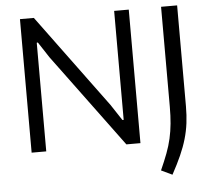

<svg xmlns="http://www.w3.org/2000/svg" viewBox="-60 -806 1167 1060"><g transform="rotate(-5 523.5 -275.5)"><path d="M89 -740H166L546 -224L604 -136H611V-740H692V0H614L233 -516L176 -603L170 -602V0H89ZM792 160Q814 111 829.5 70Q845 29 854 -11Q863 -51 867 -93Q871 -135 871 -186V-740H960V-181Q960 -131 954.5 -87.5Q949 -44 936.5 -1Q924 42 903.5 88Q883 134 853 189Z"/></g></svg>

Font: EncodeSans
Style: Regular
Weight: 400
Designer: Pablo Impallari, Andres Torresi
Foundry: Pablo Impallari, Andres Torresi
Version: Version 1.000; ttfautohint (v1.4.1)